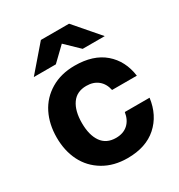

<svg xmlns="http://www.w3.org/2000/svg" viewBox="-176 -850 913 980"><g transform="rotate(-30 281.0 -360.0)"><path d="M292 12.2Q210.9 12.2 150.9 -23.7Q90.8 -59.6 60.3 -120.6Q29.8 -181.6 29.8 -259.8Q29.8 -337.9 60.3 -399.2Q90.8 -460.4 150.9 -496.3Q210.9 -532.2 292 -532.2Q401.4 -532.2 465.3 -477.3Q529.3 -422.4 542 -329.1H396Q387.7 -369.1 360.6 -391.1Q333.5 -413.1 292 -413.1Q235.4 -413.1 206.8 -372.1Q178.2 -331.1 178.2 -259.8Q178.2 -188.5 206.8 -147.7Q235.4 -106.9 292 -106.9Q335.4 -106.9 362.3 -131.1Q389.2 -155.3 396 -199.2H542Q529.3 -103 464.8 -45.4Q400.4 12.2 292 12.2ZM83 -585.9 209 -731.9H375L501 -585.9H371.1L292 -662.1L212.9 -585.9Z"/></g></svg>

Font: Aspekta 400
Style: Bold
Weight: 700
Designer: Ivo Dolenc
Version: Version 2.000